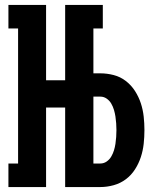

<svg xmlns="http://www.w3.org/2000/svg" viewBox="-20 -755 640 775"><path d="M14 0V-95H53V-640H14V-735H166V-431H243V-735H395V-640H357V-459H385Q412 -459 439 -452Q466 -445 488 -428Q510 -411 525 -387.5Q540 -364 548.5 -338Q557 -312 560 -284.5Q563 -257 563 -230Q563 -202 560 -174.5Q557 -147 548.5 -121Q540 -95 525 -71.5Q510 -48 488 -31.5Q466 -15 439 -7.5Q412 0 385 0H243V-321H166V0ZM385 -95Q399 -95 410.5 -103Q422 -111 429 -123Q436 -135 440 -148Q444 -161 446 -174.5Q448 -188 449 -202Q450 -216 450 -230Q450 -243 449 -257Q448 -271 446 -284.5Q444 -298 440 -311.5Q436 -325 429 -337Q422 -349 410.5 -357Q399 -365 385 -365H357V-95Z"/></svg>

Font: Iosevka HT Extrabold Extended
Style: Regular
Weight: 800
Width: 7
Monospace: yes
Designer: Belleve Invis
Foundry: Belleve Invis
Version: Version 32.3.0; ttfautohint (v1.8.4)